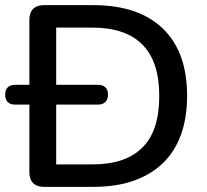

<svg xmlns="http://www.w3.org/2000/svg" viewBox="-32 -725 803 745"><path d="M138 0Q111 0 96.5 -14.5Q82 -29 82 -56V-649Q82 -676 96.5 -690.5Q111 -705 138 -705H331Q505 -705 599.5 -614.5Q694 -524 694 -353Q694 -268 670 -202Q646 -136 599.5 -91.5Q553 -47 486 -23.5Q419 0 331 0ZM186 -87H325Q391 -87 439.5 -103.5Q488 -120 521 -153Q554 -186 570 -236Q586 -286 586 -353Q586 -486 520.5 -552Q455 -618 325 -618H186ZM28 -319Q8 -319 -2 -329Q-12 -339 -12 -358Q-12 -376 -2 -386Q8 -396 28 -396H347Q366 -396 376.5 -386.5Q387 -377 387 -358Q387 -339 376.5 -329Q366 -319 347 -319Z"/></svg>

Font: Nunito SemiBold
Style: Regular
Weight: 600
Designer: Vernon Adams
Foundry: Vernon Adams
Version: Version 3.602